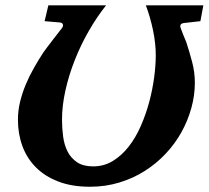

<svg xmlns="http://www.w3.org/2000/svg" viewBox="-20 -691 790 727"><path d="M738.8 -610.8 678.2 -604Q667.5 -603 664.3 -597.9Q661.1 -592.8 664.1 -585Q668.9 -571.3 673.3 -560.5Q677.2 -550.8 680.7 -542.7Q684.1 -534.7 685.1 -532.2Q697.3 -495.1 707.5 -456.3Q717.8 -417.5 717.8 -377.9Q717.8 -330.1 704.6 -282.2Q691.4 -234.4 667 -190.4Q642.6 -146.5 607.2 -108.9Q571.8 -71.3 527.8 -43.5Q483.9 -15.6 431.6 0.2Q379.4 16.1 320.8 16.1Q252.4 16.1 201.4 -3.4Q150.4 -22.9 116.2 -57.1Q82 -91.3 64.9 -137.7Q47.9 -184.1 47.9 -237.8Q47.9 -271.5 55.9 -304.9Q64 -338.4 77.4 -370.6Q90.8 -402.8 108.2 -433.3Q125.5 -463.9 144 -492.2Q147.5 -497.1 158.7 -512.2Q169.9 -527.3 182.6 -543.5Q197.3 -562.5 214.8 -585Q220.2 -592.8 218 -598.9Q215.8 -605 206.1 -606L148.9 -610.8L163.1 -670.9H381.8Q346.7 -627 316.2 -573.7Q285.6 -520.5 263.2 -463.6Q240.7 -406.7 227.8 -348.9Q214.8 -291 214.8 -237.8Q214.8 -206.1 219 -174.3Q223.1 -142.6 235.8 -117.4Q248.5 -92.3 271.7 -76.7Q294.9 -61 333 -61Q374 -61 407.7 -81.8Q441.4 -102.5 467.8 -136.5Q494.1 -170.4 513.4 -214.6Q532.7 -258.8 545.2 -305.4Q557.6 -352.1 563.7 -397.9Q569.8 -443.8 569.8 -481.9Q569.8 -525.9 559.6 -575.7Q549.3 -625.5 532.2 -670.9H750Z"/></svg>

Font: Charis SIL
Style: Bold Italic
Weight: 700
Italic angle: -11°
Foundry: SIL International
Version: Version 4.112